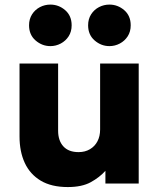

<svg xmlns="http://www.w3.org/2000/svg" viewBox="-20 -780 678 816"><path d="M268 15Q198.5 15 153 -12.2Q107.5 -39.5 85.2 -87.8Q63 -136 63 -200V-510H227V-224.5Q227 -182.5 249.2 -158Q271.5 -133.5 314 -133.5Q341.5 -133.5 362.2 -145.8Q383 -158 394.2 -179.5Q405.5 -201 405.5 -229.5V-510H569.5V0H428V-54Q403.5 -26.5 366 -5.8Q328.5 15 268 15ZM194 -584Q159 -584 131.2 -608Q103.5 -632 103.5 -672.5Q103.5 -699 116.2 -719Q129 -739 149.8 -749.8Q170.5 -760.5 194 -760.5Q229.5 -760.5 257 -736.8Q284.5 -713 284.5 -672.5Q284.5 -645.5 271.8 -625.8Q259 -606 238.2 -595Q217.5 -584 194 -584ZM445 -584Q410 -584 382.2 -608Q354.5 -632 354.5 -672.5Q354.5 -699 367.2 -719Q380 -739 400.8 -749.8Q421.5 -760.5 445 -760.5Q480.5 -760.5 508 -736.8Q535.5 -713 535.5 -672.5Q535.5 -645.5 522.8 -625.8Q510 -606 489.2 -595Q468.5 -584 445 -584Z"/></svg>

Font: Geologica Thin Roman
Style: Bold
Weight: 700
Version: Version 1.010;gftools[0.9.28]